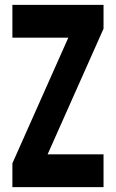

<svg xmlns="http://www.w3.org/2000/svg" viewBox="-20 -770 477 790"><path d="M31 0V-98L286 -671L322 -615H31V-750H406V-652L151 -79L115 -135H406V0Z"/></svg>

Font: Mohave Light
Style: Regular
Weight: 300
Designer: Gumpita Rahayu
Foundry: Tokotype
Version: Version 2.003